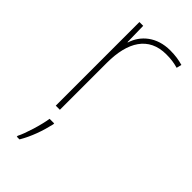

<svg xmlns="http://www.w3.org/2000/svg" viewBox="-241 -586 857 857"><g transform="rotate(45 187.5 -157.5)"><path d="M278 -536C193 -536 138 -488 119 -427H117L115 -528H91V0H117V-297C117 -428 167 -511 278 -511C308 -511 328 -508 353 -501L359 -525C335 -532 310 -536 278 -536ZM142 67V61H113C107 104 82 185 66 215V221H83C111 174 130 119 142 67Z"/></g></svg>

Font: Noto Sans Canadian Aboriginal Thin
Style: Regular
Weight: 100
Designer: Monotype Design Team, Typotheque's Kevin King
Foundry: Monotype Imaging Inc.
Version: Version 2.004